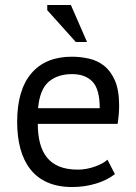

<svg xmlns="http://www.w3.org/2000/svg" viewBox="-20 -740 548 772"><path d="M49 0ZM442 -40Q412 -16 366.5 -2Q321 12 270 12Q213 12 171 -6.5Q129 -25 102 -59.5Q75 -94 62 -142Q49 -190 49 -250Q49 -378 106 -445Q163 -512 269 -512Q303 -512 337 -504.5Q371 -497 398 -476Q425 -455 442 -416.5Q459 -378 459 -315Q459 -282 453 -242H132Q132 -198 141 -164Q150 -130 169 -106.5Q188 -83 218.5 -70.5Q249 -58 293 -58Q327 -58 361 -70Q395 -82 412 -98ZM270 -442Q211 -442 175.5 -411Q140 -380 133 -305H381Q381 -381 352 -411.5Q323 -442 270 -442ZM330 -571H285L170 -699V-720H265Z"/></svg>

Font: PT Sans
Style: Regular
Weight: 400
Version: Version 2.003W OFL; ttfautohint (v1.6)